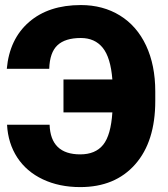

<svg xmlns="http://www.w3.org/2000/svg" viewBox="-20 -741 676 771"><path d="M179.2 -240.2Q183.1 -121.1 302.2 -121.1Q363.3 -121.1 394.3 -159.7Q425.3 -198.2 431.2 -289.6H234.9V-421.9H431.2Q424.3 -509.8 392.6 -549.1Q360.8 -588.4 304.7 -588.4Q241.7 -588.4 210.7 -559.3Q179.7 -530.3 177.7 -464.8H7.3Q18.1 -584.5 96.7 -652.6Q175.3 -720.7 304.7 -720.7Q393.6 -720.7 461.7 -678.7Q529.8 -636.7 566.7 -557.9Q603.5 -479 603.5 -374V-335.4Q603.5 -172.4 522.9 -81.1Q442.4 10.3 302.2 10.3Q217.8 10.3 152.1 -20.8Q86.4 -51.8 49.3 -108.6Q12.2 -165.5 8.3 -240.2Z"/></svg>

Font: Sadagaat-English
Style: Regular
Weight: 900
Designer: Ahmed alsheikh
Foundry: Ahmed alsheikh Design
Version: Version 2.137;January 17, 2018;FontCreator 11.0.0.2408 64-bi